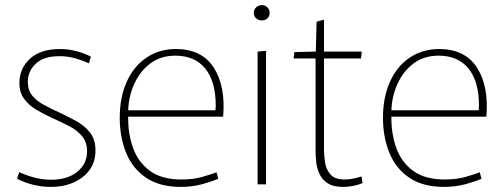

<svg xmlns="http://www.w3.org/2000/svg" viewBox="-20 -722 1974 752"><path d="M179 10Q143 10 109 1.5Q75 -7 47 -22L55 -48Q80 -36 113 -27Q146 -18 180 -18Q244 -18 282.5 -49Q321 -80 321 -129Q321 -165 301.5 -188.5Q282 -212 251 -228Q220 -244 186 -259Q154 -274 124.5 -291Q95 -308 75.5 -333.5Q56 -359 56 -397Q56 -454 97.5 -492Q139 -530 215 -530Q247 -530 279.5 -521.5Q312 -513 336 -500L328 -474Q307 -484 277 -493Q247 -502 213 -502Q151 -502 120 -472.5Q89 -443 89 -402Q89 -369 106 -348Q123 -327 150.5 -312Q178 -297 209 -283Q243 -267 276.5 -249Q310 -231 332 -203.5Q354 -176 354 -132Q354 -68 304.5 -29Q255 10 179 10Z M688 10Q605 10 552 -26Q499 -62 474 -123.5Q449 -185 449 -261Q449 -341 476.5 -402Q504 -463 554 -496.5Q604 -530 669 -530Q770 -530 817 -457.5Q864 -385 854 -265H482Q481 -199 501 -143Q521 -87 567 -53Q613 -19 691 -19Q738 -19 773.5 -29.5Q809 -40 828 -47L835 -22Q813 -12 773.5 -1Q734 10 688 10ZM667 -504Q610 -504 569.5 -474Q529 -444 506.5 -395Q484 -346 482 -290H824Q824 -295 824.5 -300.5Q825 -306 825 -308Q825 -403 784 -453.5Q743 -504 667 -504Z M1006 -642Q993 -642 983.5 -650Q974 -658 974 -671Q974 -685 983.5 -693.5Q993 -702 1006 -702Q1018 -702 1027 -693.5Q1036 -685 1036 -671Q1036 -658 1027 -650Q1018 -642 1006 -642ZM989 -520 1022 -523V0H989Z M1323 10Q1286 10 1264.5 -3.5Q1243 -17 1232.5 -38.5Q1222 -60 1219 -83.5Q1216 -107 1216 -128V-493H1130L1133 -518L1217 -520L1220 -637L1249 -645V-520H1397L1394 -493H1249V-134Q1249 -111 1253.5 -84Q1258 -57 1275 -38Q1292 -19 1330 -19Q1348 -19 1366 -23Q1384 -27 1396 -31L1400 -5Q1384 2 1364 6Q1344 10 1323 10Z M1719 10Q1636 10 1583 -26Q1530 -62 1505 -123.5Q1480 -185 1480 -261Q1480 -341 1507.5 -402Q1535 -463 1585 -496.5Q1635 -530 1700 -530Q1801 -530 1848 -457.5Q1895 -385 1885 -265H1513Q1512 -199 1532 -143Q1552 -87 1598 -53Q1644 -19 1722 -19Q1769 -19 1804.5 -29.5Q1840 -40 1859 -47L1866 -22Q1844 -12 1804.5 -1Q1765 10 1719 10ZM1698 -504Q1641 -504 1600.5 -474Q1560 -444 1537.5 -395Q1515 -346 1513 -290H1855Q1855 -295 1855.5 -300.5Q1856 -306 1856 -308Q1856 -403 1815 -453.5Q1774 -504 1698 -504Z"/></svg>

Font: Murecho ExtraLight
Style: Regular
Weight: 200
Designer: Neil Summerour
Foundry: Positype
Version: Version 1.010; ttfautohint (v1.8.3)